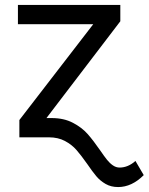

<svg xmlns="http://www.w3.org/2000/svg" viewBox="-20 -550 596 769"><path d="M380.9 51.8Q397.9 76.7 408.7 90.1Q419.4 103.5 432.1 112.3Q444.8 121.1 459 121.1Q492.7 121.1 522.5 94.7L555.7 151.4Q507.8 199.2 453.1 199.2Q424.8 199.2 403.1 186.8Q381.3 174.3 365.7 155.8Q350.1 137.2 329.1 106.4Q304.7 71.8 286.1 50.5Q267.6 29.3 240 14.6Q212.4 0 175.8 0H57.6V-69.3L353.5 -453.1H51.8V-530.3H461.9V-464.8L166 -77.1H187.5Q235.8 -77.1 271.7 -58.3Q307.6 -39.6 330.6 -13.7Q353.5 12.2 380.9 51.8Z"/></svg>

Font: Pretendard JP
Style: Regular
Weight: 400
Designer: Base glyphs from Inter by Rasmus Andersson; Hangeul glyphs from Noto Sans CJK(Source Han Sans) by Jang Soo-young and Kan
Foundry: Kil Hyung-jin
Version: Version 1.309